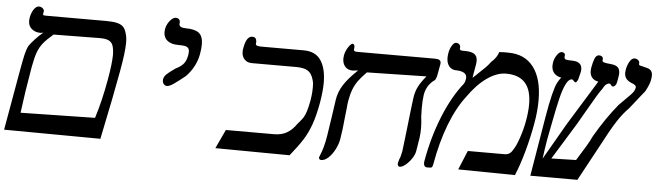

<svg xmlns="http://www.w3.org/2000/svg" viewBox="-73 -905 3768 1101"><g transform="rotate(5 1811.0 -355.0)"><path d="M529 4 -25.5 0 32.5 -329 36.5 -351Q46.5 -408 53.5 -438.2Q60.5 -468.5 71.5 -490.5Q84 -508.5 105 -531.2Q126 -554 150 -574L134.5 -571Q105 -571 84 -587.5Q63 -604 63 -635.5Q63 -643 64.5 -652Q69.5 -680.5 83 -700.8Q96.5 -721 112.5 -721Q125 -721 134.2 -712.8Q143.5 -704.5 142 -696L140 -684Q139.5 -682 139.5 -679Q139.5 -674 143.2 -673Q147 -672 159.5 -672H501.5Q542 -672 565.5 -666.5Q589 -661 601.8 -648.2Q614.5 -635.5 620.5 -611.5Q628 -590.5 628 -557.5Q628 -504.5 608 -394Q584.5 -261.5 529 4ZM559 -482Q558 -517 551.2 -535.5Q544.5 -554 527.2 -562.5Q510 -571 476.5 -571L209.5 -568Q172.5 -536.5 153 -512.5Q133.5 -488.5 122 -457.2Q110.5 -426 101 -373Q75 -224 60 -105L488 -113Q520 -213.5 541.5 -335Q558.5 -429.5 559 -482Z M883 -331Q871.5 -331 864.2 -339.8Q857 -348.5 857 -361Q857 -365.5 857.5 -368Q860 -383.5 874.2 -397Q888.5 -410.5 912 -427L923 -435Q949 -447 965.8 -464.5Q982.5 -482 989 -517Q991 -531 991 -536Q991 -551.5 984 -559Q977 -566.5 963.5 -568.8Q950 -571 925.5 -571Q887 -571 864.5 -588.5Q842 -606 842 -638Q842 -646.5 843.5 -656Q846.5 -673 855.8 -689Q865 -705 877 -715Q889 -725 900 -725Q911 -725 917.8 -718.5Q924.5 -712 924.5 -702Q924.5 -698 924 -696Q923.5 -694.5 923.5 -691.5Q923.5 -670 962.5 -670Q1014 -670 1037.8 -651.2Q1061.5 -632.5 1061.5 -585Q1061.5 -561 1055.5 -528Q1049.5 -494 1032 -460Q1014.5 -426 986 -397Q945 -364 921 -347.5Q897 -331 883 -331Z M1241.5 -109H1518Q1563 -109 1593.8 -127.5Q1624.5 -146 1648 -181L1656 -190Q1672 -208.5 1680 -221.2Q1688 -234 1695.5 -257.2Q1703 -280.5 1710.5 -322Q1710.5 -323.5 1713.8 -345.2Q1717 -367 1717 -397.5Q1717 -406 1716 -421Q1710 -452 1698.5 -470Q1687 -488 1666 -496Q1645 -504 1610 -504H1355Q1330 -504 1314 -520.5Q1298 -537 1298 -565.5Q1298 -575.5 1300 -585Q1312 -655 1346 -655Q1359.5 -655 1365.2 -647.2Q1371 -639.5 1371 -627.5Q1371 -624.5 1370.5 -621.5Q1370 -618.5 1370 -615Q1370 -603 1401.5 -603H1646.5Q1714.5 -603 1745.8 -556.2Q1777 -509.5 1777 -426.5Q1777 -379.5 1765.5 -312Q1752 -236 1733.2 -184Q1714.5 -132 1688.5 -91.8Q1662.5 -51.5 1618 3.5L1190.5 0Z M1787.5 0 1791.5 -10Q1811.5 -55.5 1823 -126L1841 -245L1854 -335Q1860.5 -381 1886.5 -422.2Q1912.5 -463.5 1967 -515L1934.5 -512Q1908 -512 1892.5 -529.5Q1877 -547 1877 -575.5Q1877 -584.5 1878.5 -594Q1881 -609.5 1889.2 -626.2Q1897.5 -643 1907 -654Q1916.5 -665 1922.5 -665Q1928 -665 1931.2 -660.2Q1934.5 -655.5 1934.5 -647Q1934.5 -640.5 1933.5 -637Q1933 -635.5 1933 -632.5Q1933 -626 1937.8 -623.5Q1942.5 -621 1953.5 -621H2398.5Q2418 -621 2426.2 -615.8Q2434.5 -610.5 2434.5 -599Q2434.5 -594.5 2434 -592L2422.5 -529Q2420.5 -513.5 2412 -499.5Q2365 -468 2354.5 -410Q2349.5 -378.5 2349.5 -328Q2349.5 -303.5 2351 -280Q2355.5 -251 2355.5 -217Q2355.5 -187 2352 -161.2Q2348.5 -135.5 2342.5 -102.5Q2343 -105 2339 -82Q2335.5 -62 2320.2 -39.5Q2305 -17 2286 -1.5Q2267 14 2253 14Q2247 14 2243.8 9.8Q2240.5 5.5 2240.5 -1.5Q2240.5 -6 2241 -8Q2241 -9.5 2247.5 -31Q2253 -39.5 2260 -75Q2263 -94.5 2270 -157.5Q2279.5 -246 2289 -324L2296 -381Q2301 -421 2316 -450.5Q2331 -480 2360.5 -515.5L2018.5 -508.5Q1989 -479 1971.5 -454.8Q1954 -430.5 1943.2 -402.5Q1932.5 -374.5 1925.5 -334Q1923.5 -324 1923 -315Q1922.5 -301.5 1916.5 -253Q1908.5 -165 1899.5 -114Q1894.5 -85 1879 -54.8Q1863.5 -24.5 1842.5 -4.8Q1821.5 15 1801 15Q1794 15 1790.2 10.2Q1786.5 5.5 1787.5 0Z M2915.5 4 2588.5 0 2634 -110H2844.5Q2862.5 -110 2874 -117.8Q2885.5 -125.5 2895 -143.5Q2909 -162.5 2926.2 -213.5Q2943.5 -264.5 2951.5 -312Q2961 -364 2961 -407Q2961 -489.5 2924.5 -530.2Q2888 -571 2814.5 -571Q2762 -571 2705.5 -531.5Q2649 -492 2598 -419Q2544.5 -349.5 2505.2 -247.2Q2466 -145 2443.5 -17Q2441 -4 2437.5 0Q2434 4 2423.5 4H2406.5Q2399.5 4 2394.8 -2.5Q2390 -9 2390 -20Q2390 -23 2391 -30Q2415 -168 2464 -289.5Q2513 -411 2577.5 -491.5Q2581.5 -497.5 2583.5 -503.8Q2585.5 -510 2587.5 -521Q2588 -523.5 2588 -528.5Q2588 -547.5 2570.8 -556.2Q2553.5 -565 2528 -565Q2502 -565 2486.8 -583.2Q2471.5 -601.5 2471.5 -633Q2471.5 -643 2474 -659Q2478 -684 2489.8 -703Q2501.5 -722 2512.5 -722Q2526.5 -722 2533.2 -713.8Q2540 -705.5 2538 -695Q2537.5 -693.5 2537.5 -691Q2537.5 -685 2542 -682.5Q2546.5 -680 2557 -680H2566Q2606.5 -680 2623 -667.5Q2639.5 -655 2639.5 -629.5Q2639.5 -617 2636.5 -601L2629 -559Q2628.5 -556 2627 -545.5Q2626.5 -538 2624.5 -530.5L2636 -541Q2674.5 -577 2693 -595.5Q2711.5 -614 2722.5 -630Q2738 -643.5 2749 -659.2Q2760 -675 2763.5 -690.5Q2788 -692.5 2801.5 -692.2Q2815 -692 2816.5 -692Q2911.5 -692 2962.2 -625.2Q3013 -558.5 3013 -435Q3013 -370.5 3000 -299Q2986 -219.5 2963.5 -138.2Q2941 -57 2915.5 4Z M3618.5 -540.5Q3608.5 -527 3594 -510Q3546 -450 3534.5 -435Q3499 -399.5 3466.8 -349.2Q3434.5 -299 3385 -204L3274.5 0H3003.5L3059.5 -335Q3074.5 -425 3086.5 -472Q3094.5 -502 3098.5 -515.2Q3102.5 -528.5 3110 -543.5Q3117.5 -558.5 3131 -576Q3106 -579.5 3090.5 -596.2Q3075 -613 3075 -640Q3075 -648.5 3076.5 -658Q3080.5 -682 3094.5 -702Q3108.5 -722 3121.5 -722Q3130 -722 3136 -717Q3142 -712 3140.5 -704Q3139.5 -697 3139.5 -694.5Q3139.5 -687 3144.8 -683.2Q3150 -679.5 3164.5 -679L3190.5 -678Q3215 -677 3228.2 -665.8Q3241.5 -654.5 3241.5 -632.5Q3241.5 -625.5 3240 -617Q3239 -610.5 3231.5 -583.5L3228.5 -572Q3220 -556 3216.5 -556Q3212 -556 3209.5 -558Q3207 -560 3203 -564.5Q3197.5 -571 3193.5 -571Q3174 -571 3158.2 -538Q3142.5 -505 3130 -452.5Q3117.5 -400 3101.5 -317Q3090 -261 3082 -216.2Q3074 -171.5 3065 -103.5L3078.5 -127Q3112 -186 3186 -313.5L3345 -571.5Q3322 -575 3309 -590Q3296 -605 3296 -629.5Q3296 -638 3297.5 -647Q3303.5 -681 3312 -701.5Q3320.5 -722 3336.5 -722Q3347 -722 3353.2 -717Q3359.5 -712 3359.5 -701.5Q3359.5 -699.5 3359 -697.2Q3358.5 -695 3358.5 -692.5Q3358.5 -684 3385 -680.5L3411.5 -677.5Q3436 -675 3448 -663.8Q3460 -652.5 3460 -630Q3460 -620 3458 -610Q3457 -605.5 3455.2 -592.5Q3453.5 -579.5 3449 -566Q3440 -551 3432 -551Q3426.5 -551 3423.5 -553.2Q3420.5 -555.5 3417.2 -560.8Q3414 -566 3410.5 -566Q3399.5 -566 3389.8 -557.8Q3380 -549.5 3372.5 -533.5Q3359.5 -516.5 3341.2 -486.2Q3323 -456 3288 -395Q3279 -379.5 3268.2 -360.5Q3257.5 -341.5 3244.5 -319.5L3115 -109L3257 -112.5Q3290.5 -165.5 3310.5 -199.5Q3330.5 -233.5 3341.5 -258Q3406 -368 3472.5 -448.5L3496.5 -472.5Q3525 -500.5 3536.5 -512.8Q3548 -525 3553.8 -534.2Q3559.5 -543.5 3561.5 -554L3562 -558.5Q3562 -563 3559 -566.5Q3556 -570 3547.5 -575.5Q3521.5 -584 3507.8 -598Q3494 -612 3494 -635.5Q3494 -643 3495.5 -652Q3500 -679 3512.5 -700.5Q3525 -722 3540.5 -722Q3553 -722 3562 -714Q3571 -706 3569 -695Q3568 -689 3570.8 -686.8Q3573.5 -684.5 3579.8 -683Q3586 -681.5 3589 -681L3616 -674Q3633 -669.5 3640.5 -659.5Q3648 -649.5 3648 -633Q3648 -621 3645 -606Q3641 -583 3618.5 -540.5Z"/></g></svg>

Font: JuliaMono SemiBoldItalic
Style: Regular
Weight: 600
Italic angle: -9°
Monospace: yes
Designer: cormullion
Foundry: corm
Version: Version 0.049; ttfautohint (v1.8.4)